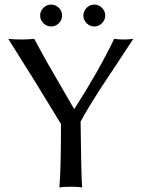

<svg xmlns="http://www.w3.org/2000/svg" viewBox="-20 -818 622 841"><path d="M359.4 -716.3Q345.2 -730.5 345.2 -750Q345.2 -769.5 359.4 -783.7Q373.5 -797.9 393.1 -797.9Q412.6 -797.9 426.8 -783.7Q440.9 -769.5 440.9 -750Q440.9 -730.5 426.8 -716.3Q412.6 -702.1 393.1 -702.1Q373.5 -702.1 359.4 -716.3ZM170.2 -716.3Q155.8 -730.5 155.8 -750Q155.8 -769.5 170.2 -783.7Q184.6 -797.9 204.1 -797.9Q223.6 -797.9 237.8 -783.7Q252 -769.5 252 -750Q252 -730.5 237.8 -716.3Q223.6 -702.1 204.1 -702.1Q184.6 -702.1 170.2 -716.3ZM333 -285.2Q335.4 -52.7 339.8 2.9Q321.3 0 290 0Q258.8 0 240.2 2.9Q247.1 -74.2 247.1 -274.9L130.4 -465.8L16.1 -647.9Q42 -645 73.2 -645Q104.5 -645 129.9 -647.9L180.7 -554.7L249 -436.5L305.2 -339.8Q416 -513.2 480 -647.9Q498 -645 522 -645Q543.9 -645 564 -647.9L484.9 -527.8L416 -423.8L371.6 -352.5Q347.7 -313.5 333 -285.2Z"/></svg>

Font: Linux Biolinum G
Style: Regular
Weight: 400
Designer: Philipp H. Poll
Foundry: Philipp H. Poll
Version: Version 1.1.0 ; ttfautohint (v1.6)